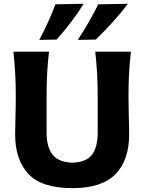

<svg xmlns="http://www.w3.org/2000/svg" viewBox="-20 -988 768 1022"><path d="M365.5 13.5Q202 13.5 131.2 -62Q60.5 -137.5 60.5 -274Q60.5 -303 62.2 -359.5Q64 -416 64 -474.5Q64 -543.5 60.8 -598.8Q57.5 -654 51.5 -713H241Q234 -654 231 -598.8Q228 -543.5 228 -474.5V-283Q228 -204.5 260 -164.5Q292 -124.5 365 -122Q439 -124.5 469.5 -164.2Q500 -204 500 -283.5V-474.5Q500 -543.5 496.8 -598.8Q493.5 -654 487 -713H677Q670 -654 667 -598.8Q664 -543.5 664 -474.5Q664 -435.5 665 -396.2Q666 -357 666.8 -324.5Q667.5 -292 667.5 -273.5Q667.5 -134.5 594.2 -60.5Q521 13.5 365.5 13.5ZM394 -775.5Q425 -823 452.2 -870.2Q479.5 -917.5 503 -965L661 -968Q624 -919 580.5 -871Q537 -823 490 -777.5ZM189 -775.5Q239.5 -870 275 -965L425.5 -968Q395 -919 358.5 -871Q322 -823 281.5 -777.5Z"/></svg>

Font: Commissioner Flair
Style: Bold
Weight: 700
Designer: Kostas Bartsokas
Foundry: Kostas Bartsokas
Version: Version 1.000; ttfautohint (v1.8.3)